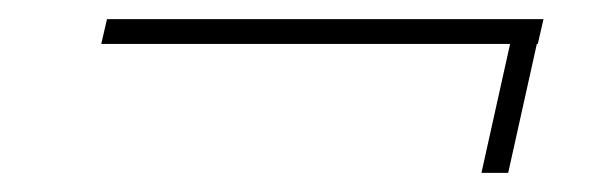

<svg xmlns="http://www.w3.org/2000/svg" viewBox="-20 -349 644 201"><path d="M549 -329 543 -303H542L512 -168H484L514 -303H86L92 -329Z"/></svg>

Font: Work Sans ExtraLight
Style: Italic
Weight: 200
Italic angle: -13°
Designer: Wei Huang
Foundry: Wei Huang
Version: Version 2.012; ttfautohint (v1.8.3)